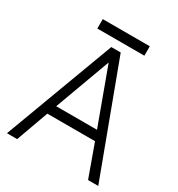

<svg xmlns="http://www.w3.org/2000/svg" viewBox="-189 -935 985 1060"><g transform="rotate(30 303.5 -405.0)"><path d="M156 -750H456V-810H156ZM174 -265 304 -619 434 -265ZM152 -205H456L530 0H595L334 -700H274L13 0H78Z"/></g></svg>

Font: Unageo Variable
Style: Regular
Weight: 300
Designer: Richard Sepsi
Foundry: Richard Sepsi
Version: Version 2.200